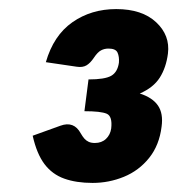

<svg xmlns="http://www.w3.org/2000/svg" viewBox="-20 -849 391 423"><path d="M184 -446Q148 -446 121.5 -455.5Q95 -465 78 -487.5Q61 -510 52 -550L113 -572Q143 -583 158 -555Q162 -548 166 -543.5Q170 -539 175.5 -536.5Q181 -534 189 -534Q204 -534 213.5 -543Q223 -552 225 -566Q228 -593 215 -598.5Q202 -604 166 -604L175 -674Q211 -674 225 -682Q239 -690 242 -711Q243 -724 239 -733Q235 -742 219 -742Q210 -742 202.5 -738Q195 -734 187 -722Q179 -710 170.5 -705Q162 -700 149 -702L81 -712Q98 -771 139.5 -800Q181 -829 236 -829Q293 -829 324 -800Q355 -771 350 -731Q346 -700 332 -678Q318 -656 288 -643Q316 -634 328 -616.5Q340 -599 336 -570Q331 -529 308.5 -501Q286 -473 253 -459.5Q220 -446 184 -446Z"/></svg>

Font: Aleo Black
Style: Italic
Weight: 900
Italic angle: -7°
Designer: Alessio Laiso
Foundry: Alessio Laiso
Version: Version 2.001;gftools[0.9.29]